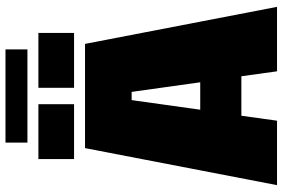

<svg xmlns="http://www.w3.org/2000/svg" viewBox="-185 -845 1030 700"><g transform="rotate(-90 330.0 -495.0)"><path d="M5 0 140 -700H520L655 0H420L402 -130H258L240 0ZM280 -280H380L345 -530H315ZM100 -740V-870H300V-740ZM360 -740V-870H560V-740ZM160 -910V-990H500V-910Z"/></g></svg>

Font: Tektur Black
Style: Regular
Weight: 900
Designer: Adam Jagosz
Foundry: Adam Jagosz
Version: Version 1.005;gftools[0.9.30]